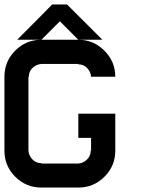

<svg xmlns="http://www.w3.org/2000/svg" viewBox="-20 -846 707 866"><path d="M390.8 -500Q389.2 -521.7 373.3 -538.8Q357.5 -555.8 333.3 -555.8V-557.5H166.7Q144.2 -555.8 127.1 -540Q110 -524.2 110 -500H108.3V-166.7Q110 -144.2 126.2 -127.1Q142.5 -110 166.7 -110V-108.3H333.3Q355 -110 372.1 -126.2Q389.2 -142.5 389.2 -166.7H390.8V-224.2H333.3V-333.3H500V-166.7Q500 -97.5 451.2 -48.8Q402.5 0 333.3 0H166.7Q97.5 0 48.8 -48.8Q0 -97.5 0 -166.7V-500Q0 -569.2 48.8 -617.9Q97.5 -666.7 166.7 -666.7H57.5Q194.2 -803.3 215 -825.8H282.5L441.7 -666.7H333.3Q401.7 -666.7 450.8 -617.5Q500 -568.3 500 -500ZM333.3 -666.7 250 -750 166.7 -666.7Z"/></svg>

Font: 0xA000-Squareish-Mono
Style: Squareish-Mono-Bold
Weight: 700
Version: Version 0.1